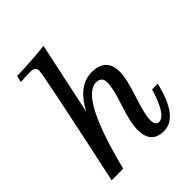

<svg xmlns="http://www.w3.org/2000/svg" viewBox="-221 -913 1052 1052"><g transform="rotate(-45 305.5 -386.5)"><path d="M39.6 0Q184.1 -672.4 184.1 -704.6Q184.1 -735.4 145 -735.4Q106 -735.4 68.8 -732.4L77.6 -770.5Q179.7 -772 296.4 -784.7L207 -364.7Q277.3 -496.6 380.4 -496.6Q492.2 -496.6 492.2 -388.2Q492.2 -337.4 457 -231.2Q421.9 -125 421.9 -85Q421.9 -42 449.7 -42Q502.4 -42 548.3 -195.3H592.3Q543 12.7 433.1 12.7Q335 12.7 335 -95.2Q335 -150.4 368.7 -250.7Q402.3 -351.1 402.3 -396Q402.3 -439.9 357.9 -439.9Q239.7 -439.9 129.4 0Z"/></g></svg>

Font: Munson
Style: Italic
Weight: 400
Italic angle: -12°
Designer: Paul James MIller
Foundry: High-Logic / Made with FontCreator
Version: Version 2.10;May 5, 2019;FontCreator 11.5.0.2430 64-bit